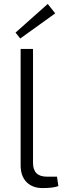

<svg xmlns="http://www.w3.org/2000/svg" viewBox="-20 -949 327 977"><path d="M261 -881 83 -753 59 -783 223 -929ZM148 -700V-120Q148 -50 219 -50H270L277 -2Q250 8 197 8Q145 8 115 -22.5Q85 -53 85 -108V-700Z"/></svg>

Font: Exo 2.0 Light
Style: Regular
Weight: 300
Designer: Natanael Gama
Version: Version 1.001;PS 001.001;hotconv 1.0.70;makeotf.lib2.5.58329